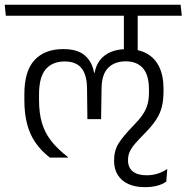

<svg xmlns="http://www.w3.org/2000/svg" viewBox="-38 -650 770 792"><path d="M636.5 -273.5V-284.5L576.5 -281V-269Q576.5 -240 570.2 -218.2Q564 -196.5 549.8 -176Q535.5 -155.5 511.5 -131Q470 -88.5 451.2 -58.5Q432.5 -28.5 432.5 12Q432.5 48 448.2 72.5Q464 97 492.5 109.5Q521 122 559 122Q588 122 610 116.2Q632 110.5 648 99L652 47Q633.5 59.5 612.5 66.2Q591.5 73 567 73Q530 73 510 57.2Q490 41.5 490 11Q490 -9.5 498 -26Q506 -42.5 522.2 -60.8Q538.5 -79 564 -105Q590.5 -132.5 606.5 -157Q622.5 -181.5 629.5 -209Q636.5 -236.5 636.5 -273.5ZM415.5 -585H628.5L624 -630.5H410.5ZM529.5 -600.5H473.5V-481H529.5ZM-14 -585H712L707 -630.5H-18.5ZM530 -594.5H473V-435H530ZM62.5 -237Q62.5 -182.5 73.5 -139.5Q84.5 -96.5 107.8 -62.5Q131 -28.5 167.5 0H242.5V-2Q199.5 -35 173 -69Q146.5 -103 134.8 -143.5Q123 -184 123 -237.5V-259.5Q123 -332.5 150.8 -364.5Q178.5 -396.5 229 -396.5Q274.5 -396.5 297.2 -370Q320 -343.5 321 -286.5L322.5 -158.5H379L381 -287Q382 -344 408.5 -370.5Q435 -397 481 -397Q526.5 -397 551.5 -368.8Q576.5 -340.5 576.5 -280V-274L636.5 -278V-283Q636.5 -337.5 618.8 -374Q601 -410.5 567.8 -429Q534.5 -447.5 487 -447.5Q429 -447.5 394.8 -421.8Q360.5 -396 352.5 -350H350Q342 -396 311.5 -421.8Q281 -447.5 223 -447.5Q146.5 -447.5 104.5 -402.2Q62.5 -357 62.5 -261.5Z"/></svg>

Font: Anek Devanagari Medium Light
Style: Regular
Weight: 300
Version: Version 1.003